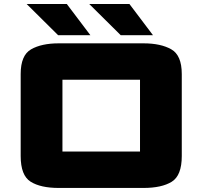

<svg xmlns="http://www.w3.org/2000/svg" viewBox="-20 -921 1000 948"><path d="M82.1 -555.5Q82.1 -648.3 133.7 -677.6Q185.3 -707 270 -707H688.6Q773.6 -707 825.5 -677.6Q877.5 -648.3 877.5 -555.5V-150.5Q877.5 -54.2 827.9 -23.6Q778.3 7 688.6 7H270Q180.3 7 131.2 -23.9Q82.1 -54.7 82.1 -150.5ZM288.3 -527.2V-172.8Q288.3 -172.8 288.3 -172.8Q288.3 -172.8 288.3 -172.8H671.3Q671.3 -172.8 671.3 -172.8Q671.3 -172.8 671.3 -172.8V-527.2Q671.3 -527.2 671.3 -527.2Q671.3 -527.2 671.3 -527.2H288.3Q288.3 -527.2 288.3 -527.2Q288.3 -527.2 288.3 -527.2ZM735.3 -747.3H576L420.7 -901.2H619.1ZM426.2 -747.3H266.9L111.6 -901.2H309.9Z"/></svg>

Font: Science Gothic
Style: Regular
Weight: 400
Designer: Thomas Phinney, Vassil Kateliev, Brandon Buerkle
Foundry: Font Detective LLC
Version: Version 1.018